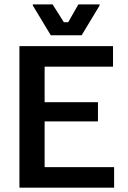

<svg xmlns="http://www.w3.org/2000/svg" viewBox="-20 -862 586 882"><path d="M69.2 0V-650H499.2V-555.8H185V-392.5H430V-304.2H185V-94.2H504.2V0ZM213.3 -700 130.8 -836.7V-841.7H221.7L273.3 -760H293.3L340 -841.7H437.5V-836.7L355 -700Z"/></svg>

Font: Familjen Grotesk GF Medium
Style: Regular
Weight: 500
Designer: Anders Wikstroem, Jonas Baeckman, Matilda Gysing, Kristian Moeller
Foundry: Familjen STHLM AB
Version: Version 2.000; Beta; Release 4; Build 6